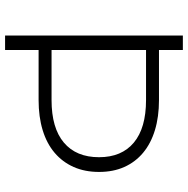

<svg xmlns="http://www.w3.org/2000/svg" viewBox="-12 -728 740 756"><g transform="rotate(90 358.0 -350.0)"><path d="M177 -183H374Q484 -183 541.5 -231.5Q599 -280 599 -370Q599 -459 541.5 -507Q484 -555 374 -555H177ZM177 0H120V-700H177V-606H374Q440 -606 492.5 -590Q545 -574 581.5 -543.5Q618 -513 637.5 -469.5Q657 -426 657 -370Q657 -314 637.5 -270Q618 -226 581.5 -195Q545 -164 492.5 -148Q440 -132 374 -132H177Z"/></g></svg>

Font: Montserrat-Alt1 Light
Style: Regular
Weight: 300
Designer: Differentunic
Foundry: Differentunic
Version: Version 7.222